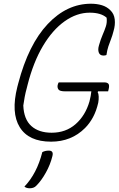

<svg xmlns="http://www.w3.org/2000/svg" viewBox="-20 -740 640 1030"><path d="M295 -298H540Q555 -298 561.5 -290.5Q568 -283 563 -262L560 -250H506L504 -245Q509 -237 509.5 -221.5Q510 -206 507 -189Q497 -145 479 -111.5Q461 -78 436 -53Q363 20 254 20Q134 20 86 -57.5Q38 -135 73 -274L78 -293Q133 -502 236 -611Q339 -720 468 -720Q500 -720 526.5 -712Q553 -704 572 -685Q592 -666 595.5 -636Q599 -606 589 -573Q583 -549 575.5 -530Q568 -511 561.5 -491.5Q555 -472 551 -445Q545 -442 535 -442Q516 -442 510 -458Q504 -474 511 -497Q520 -529 530.5 -553Q541 -577 548 -598.5Q555 -620 552 -645Q522 -672 461 -672Q392 -672 327 -626Q262 -580 210.5 -493.5Q159 -407 128 -285L124 -269Q117 -244 112.5 -220Q108 -196 105 -174Q108 -100 148 -64Q188 -28 257 -28Q333 -28 385.5 -74Q438 -120 460 -196Q468 -227 470 -250H330Q301 -250 294 -259.5Q287 -269 289 -282Q291 -292 295 -298ZM207 76Q215 72 223 70Q231 68 242 68Q269 68 261 98Q250 143 226 186Q202 229 176 255Q168 264 158.5 267Q149 270 140 270Q121 270 111 261Q178 191 207 76Z"/></svg>

Font: Recursive Mn Csl St Lt
Style: Italic
Weight: 300
Italic angle: -15°
Monospace: yes
Version: Version 1.079;hotconv 1.0.112;makeotfexe 2.5.65598; ttfautoh